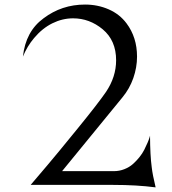

<svg xmlns="http://www.w3.org/2000/svg" viewBox="-20 -808 749 838"><path d="M634.8 -215.8Q635.3 -128.9 642.1 -79.1Q644 -61.5 648.4 -39.3Q652.8 -17.1 656.2 -3.9L659.2 9.8Q577.1 -1 474.1 -1H113.8Q142.1 -34.2 186 -85.9Q230 -137.7 319.3 -247.6Q408.7 -357.4 442.9 -407.2Q486.8 -472.7 486.8 -544.9Q486.8 -631.3 428.2 -680.2Q370.6 -728 298.8 -728Q252.4 -728 208.5 -706.3Q164.6 -684.6 128.9 -642.1Q98.1 -605.5 80.1 -561Q91.8 -670.9 169.9 -728Q249.5 -788.1 351.1 -788.1Q406.7 -788.1 454.6 -767.1Q502.4 -746.1 532.2 -706.1Q578.1 -645 578.1 -561Q578.1 -513.7 561.8 -467Q545.4 -420.4 514.2 -382.8L251 -61H477.1Q501 -61 522.7 -69.6Q544.4 -78.1 559.8 -91.8Q575.2 -105.5 588.4 -121.8Q601.6 -138.2 609.9 -154.8Q618.2 -171.4 624 -185.1Q629.9 -198.7 632.3 -207Z"/></svg>

Font: Anticva
Style: Regular
Weight: 400
Version: Version 1.000